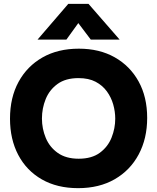

<svg xmlns="http://www.w3.org/2000/svg" viewBox="-20 -970 817 998"><path d="M386 8Q277 8 197.5 -37.5Q118 -83 75 -164.5Q32 -246 32 -353Q32 -463 76.5 -544.5Q121 -626 201 -671.5Q281 -717 390 -717Q497 -717 576.5 -672Q656 -627 700.5 -546.5Q745 -466 745 -357Q745 -250 701 -167.5Q657 -85 576.5 -38.5Q496 8 386 8ZM389 -145Q457 -145 499 -176Q541 -207 560 -255Q579 -303 579 -353Q579 -390 568.5 -427Q558 -464 535.5 -495Q513 -526 477 -545Q441 -564 388 -564Q321 -564 279 -533.5Q237 -503 217.5 -455Q198 -407 198 -354Q198 -301 218 -253Q238 -205 280.5 -175Q323 -145 389 -145ZM175 -764 335 -950H440L602 -764H452L387 -850L325 -764Z"/></svg>

Font: Onest ExtraBold
Style: Regular
Weight: 800
Designer: Dmitri Voloshin, Andrey Kudryavtsev
Foundry: Dmitri Voloshin, Andrey Kudryavtsev
Version: Version 1.000;gftools[0.9.33]